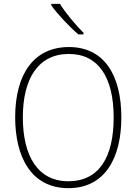

<svg xmlns="http://www.w3.org/2000/svg" viewBox="-20 -1021 711 1000"><path d="M292 -1001H247V-993C279 -948 341 -882 388 -842H415V-850C374 -891 321 -954 292 -1001ZM612 -409C612 -632 521 -776 339 -776C157 -776 59 -636 59 -410C59 -203 143 -41 336 -41C528 -41 612 -200 612 -409ZM99 -410C99 -609 177 -740 339 -740C491 -740 572 -620 572 -409C572 -204 497 -77 336 -77C177 -77 99 -208 99 -410Z"/></svg>

Font: Noto Sans Tamil UI SemiCondensed ExtraLight
Style: Regular
Weight: 200
Width: 4
Designer: Jelle Bosma - Monotype Design Team
Foundry: Monotype Imaging Inc.
Version: Version 2.004